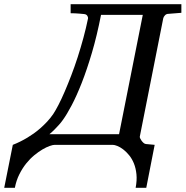

<svg xmlns="http://www.w3.org/2000/svg" viewBox="-108 -691 885 916"><path d="M374 -620.1Q354.5 -520.5 330.6 -439.5Q306.6 -358.4 282 -295.7Q257.3 -232.9 234.1 -189Q210.9 -145 192.9 -120.1Q184.1 -107.4 172.9 -95Q161.6 -82.5 151.9 -72.8Q140.1 -61 127.9 -50.8H460L573.2 -620.1ZM695.8 -625Q685.5 -625 679 -617.9Q672.4 -610.8 670.9 -604L559.1 -40Q558.1 -36.6 560.8 -30.8Q563.5 -24.9 567.6 -19.3Q571.8 -13.7 577.1 -9Q582.5 -4.4 587.9 -3.9L629.9 0L589.8 205.1H539.1Q545.9 169.4 543 140.4Q540 111.3 530.8 88.6Q521.5 65.9 507.8 49.3Q494.1 32.7 479.7 21.7Q465.3 10.7 451.9 5.4Q438.5 0 429.7 0H152.8Q144.5 0 129.2 5.4Q113.8 10.7 95 21.7Q76.2 32.7 55.9 49.3Q35.6 65.9 17.3 88.6Q-1 111.3 -15.6 140.4Q-30.3 169.4 -37.1 205.1H-87.9L-46.9 0Q-11.7 -13.7 22.5 -34.2Q37.1 -43 53 -54.2Q68.8 -65.4 85 -79.6Q101.1 -93.8 116.7 -110.4Q132.3 -127 146 -147Q156.7 -163.1 170.9 -190.4Q185.1 -217.8 200.4 -253.4Q215.8 -289.1 231.9 -331.1Q248 -373 262.7 -418.5Q277.3 -463.9 290 -510.7Q302.7 -557.6 312 -603Q313 -608.9 308.3 -616Q303.7 -623 293 -624Q282.2 -625 271 -626Q261.2 -627 250 -627.4Q238.8 -627.9 229 -627.9V-670.9H757.3V-629.9Z"/></svg>

Font: Charis SIL
Style: Italic
Weight: 400
Italic angle: -11°
Foundry: SIL International
Version: Version 4.112